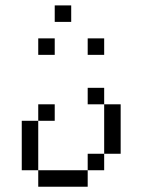

<svg xmlns="http://www.w3.org/2000/svg" viewBox="-20 -708 540 728"><path d="M187.5 -250V-312.5H125V-250H62.5V-62.5H125V0H312.5V-62.5H125V-250ZM187.5 -500V-562.5H125V-500ZM375 -500V-562.5H312.5V-500ZM250 -625V-687.5H187.5V-625ZM312.5 -62.5H375V-125H312.5ZM375 -125H437.5V-312.5H375ZM375 -312.5V-375H312.5V-312.5Z"/></svg>

Font: BFUnifontExMono
Style: Regular
Weight: 500
Version: Version 15.0.06